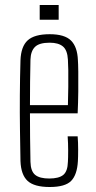

<svg xmlns="http://www.w3.org/2000/svg" viewBox="-20 -743 383 769"><path d="M251 -197H291Q293 -174 293 -144Q293 -114 292 -98Q289 -43 265 -18.5Q241 6 179 6Q117 6 90.5 -18.5Q64 -43 62 -98Q61 -155 60 -222.5Q59 -290 59.5 -361.5Q60 -433 62 -501Q64 -557 91 -581.5Q118 -606 179 -606Q239 -606 264.5 -580.5Q290 -555 292 -502Q293 -491 293.5 -456Q294 -421 293.5 -376Q293 -331 291 -289H100Q100 -241 100.5 -192Q101 -143 102 -95Q103 -57 121 -42.5Q139 -28 177 -28Q216 -28 233.5 -42.5Q251 -57 252 -95Q253 -110 253 -139.5Q253 -169 251 -197ZM179 -572Q137 -572 120 -555Q103 -538 102 -504Q101 -461 100.5 -415.5Q100 -370 100 -322H252Q253 -358 253.5 -395Q254 -432 253.5 -462Q253 -492 252 -504Q250 -542 232 -557Q214 -572 179 -572ZM139 -664V-723H215V-664Z"/></svg>

Font: Big Shoulders Text Thin
Style: Regular
Weight: 100
Designer: Patric King
Foundry: XO Type Co
Version: Version 1.000; ttfautohint (v1.8.2)